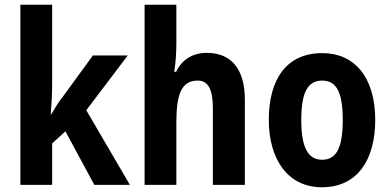

<svg xmlns="http://www.w3.org/2000/svg" viewBox="-20 -873 1641 810"><path d="M200 -517V-853H66V-93H200V-268L256 -319L378 -93H528L344 -408L519 -639H372L245 -465C225 -440 215 -422 195 -389H194C197 -434 200 -469 200 -517Z M724 -687V-853H590V-93H724V-355C724 -475 745 -533 814 -533C859 -533 878 -495 878 -416V-93H1013V-453C1013 -582 955 -650 853 -650C794 -650 748 -623 723 -570H715C720 -597 724 -648 724 -687Z M1563 -367C1563 -549 1474 -649 1340 -649C1188 -649 1114 -538 1114 -367C1114 -204 1192 -83 1338 -83C1493 -83 1563 -206 1563 -367ZM1251 -366C1251 -481 1277 -533 1339 -533C1401 -533 1426 -481 1426 -367C1426 -253 1401 -199 1339 -199C1278 -199 1251 -254 1251 -366Z"/></svg>

Font: Noto Sans Kannada UI Condensed
Style: Bold
Weight: 700
Width: 3
Designer: Jelle Bosma - Monotype Design Team
Foundry: Monotype Imaging Inc.
Version: Version 2.005